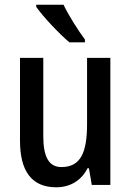

<svg xmlns="http://www.w3.org/2000/svg" viewBox="-20 -786 557 816"><path d="M250 -766H134V-757C161 -717 234 -640 275 -606H341V-618C314 -654 271 -721 250 -766ZM449 -540H350V-259C350 -138 323 -76 241 -76C188 -76 164 -119 164 -207V-540H65V-188C65 -61 113 10 219 10C276 10 325 -17 352 -71H358L370 0H449Z"/></svg>

Font: Noto Sans Devanagari Condensed Medium
Style: Regular
Weight: 500
Width: 3
Designer: Jelle Bosma - Monotype Design Team
Foundry: Monotype Imaging Inc.
Version: Version 2.004